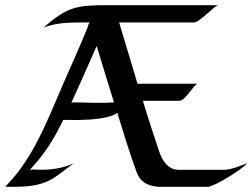

<svg xmlns="http://www.w3.org/2000/svg" viewBox="-36 -723 977 743"><path d="M921 -92C921 -92 863 -66 833 -66H654C612 -66 590 -107 581 -134C559 -199 537 -266 517 -333H658C682 -333 715 -398 729 -399H496C472 -479 449 -558 425 -636H714C737 -636 794 -702 809 -703H380C259 -703 224 -696 132 -616C178 -634 225 -636 273 -636H311C306 -630 304 -620 301 -612C275 -547 245 -482 217 -418C163 -296 117 -167 36 -60C20 -39 3 -21 -14 -2C-15 -1 -15 0 -16 0H3C61 0 113 -1 165 -30C188 -43 251 -93 251 -93C251 -93 210 -66 122 -66C108 -66 93 -68 80 -66C80 -66 104 -93 107 -97C149 -146 181 -202 209 -259C261 -258 376 -256 418 -286C442 -209 465 -132 493 -56C512 -3 564 0 589 0H767C793 0 902 -68 921 -92ZM405 -327C385 -325 364 -325 344 -325C312 -325 279 -327 247 -327C245 -327 243 -326 240 -325C273 -398 306 -471 338 -545C360 -472 383 -399 405 -327Z"/></svg>

Font: Fondamento
Style: Regular
Weight: 400
Designer: Astigmatic (AOETI)
Foundry: Astigmatic (AOETI)
Version: Version 1.001